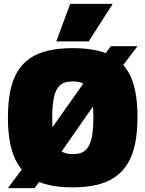

<svg xmlns="http://www.w3.org/2000/svg" viewBox="-20 -959 750 993"><path d="M159 14H21L154 -165L156 -166L471 -612H473L553 -720H691L559 -546L556 -545L253 -110H251ZM357 -162Q379 -162 396.5 -167.5Q414 -173 426.5 -186.5Q439 -200 447 -221.5Q455 -243 459 -275Q463 -307 463 -351Q463 -395 459 -426.5Q455 -458 447 -479.5Q439 -501 426.5 -514Q414 -527 397 -532.5Q380 -538 357 -538Q334 -538 316.5 -532.5Q299 -527 286.5 -514Q274 -501 266 -479.5Q258 -458 254 -426Q250 -394 250 -350Q250 -306 254 -274Q258 -242 266 -220.5Q274 -199 286.5 -186Q299 -173 316.5 -167.5Q334 -162 357 -162ZM356 10Q286 10 231.5 -2.5Q177 -15 137 -42Q97 -69 71.5 -111.5Q46 -154 33.5 -213Q21 -272 21 -350Q21 -426 32.5 -485Q44 -544 69 -586.5Q94 -629 133.5 -656.5Q173 -684 228.5 -697Q284 -710 357 -710Q430 -710 485 -697Q540 -684 579 -657Q618 -630 643 -588Q668 -546 679.5 -487.5Q691 -429 691 -353Q691 -275 678.5 -215Q666 -155 640 -112.5Q614 -70 574.5 -43Q535 -16 480.5 -3Q426 10 356 10ZM271 -745 343 -939H563L439 -745Z"/></svg>

Font: Georama ExtraCondensed Thin Black
Style: Regular
Weight: 900
Version: Version 1.001